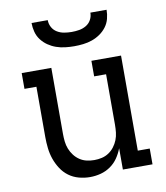

<svg xmlns="http://www.w3.org/2000/svg" viewBox="-84 -810 767 887"><g transform="rotate(-10 300.0 -366.0)"><path d="M267 8Q241 8 215 1Q189 -6 168 -21.5Q147 -37 132.5 -59.5Q118 -82 109.5 -106.5Q101 -131 98 -157.5Q95 -184 95 -210V-446H39V-520H178V-210Q178 -192 180 -174Q182 -156 188.5 -139.5Q195 -123 206 -108.5Q217 -94 232 -84Q247 -74 264.5 -70Q282 -66 300 -66Q318 -66 335.5 -70Q353 -74 368 -84Q383 -94 394 -108.5Q405 -123 411.5 -139.5Q418 -156 420 -174Q422 -192 422 -210V-447H366V-520H505V-74H561V0H422V-100Q413 -76 398.5 -55Q384 -34 363 -19.5Q342 -5 317.5 1.5Q293 8 267 8ZM300 -600Q279 -600 257.5 -602.5Q236 -605 216 -612Q196 -619 178.5 -631Q161 -643 148 -660Q135 -677 129.5 -698Q124 -719 124 -740H200Q200 -722 208.5 -706.5Q217 -691 232 -682Q247 -673 264.5 -670Q282 -667 300 -667Q318 -667 335.5 -670Q353 -673 368 -682Q383 -691 391.5 -706.5Q400 -722 400 -740H476Q476 -719 470.5 -698Q465 -677 452 -660Q439 -643 421.5 -631Q404 -619 384 -612Q364 -605 342.5 -602.5Q321 -600 300 -600Z"/></g></svg>

Font: Iosevka HT Extended
Style: Regular
Weight: 400
Width: 7
Monospace: yes
Designer: Belleve Invis
Foundry: Belleve Invis
Version: Version 32.3.0; ttfautohint (v1.8.4)